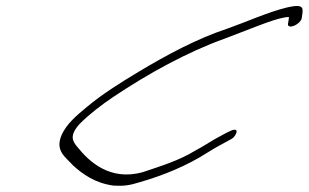

<svg xmlns="http://www.w3.org/2000/svg" viewBox="-20 -651 1016 632"><path d="M183 -207C160 -154 196 -134 221 -106C252 -78 293 -48 354 -40C388 -38 407 -41 439 -51C516 -73 595 -105 665 -150C690 -166 714 -178 739 -192C745 -195 750 -199 753 -204C760 -214 762 -224 752 -224C747 -224 742 -222 736 -219L720 -211L687 -193C666 -181 647 -168 624 -156C569 -122 508 -104 449 -84C342 -55 274 -118 234 -168C220 -185 206 -204 243 -244C275 -276 313 -305 353 -332C468 -409 597 -480 720 -524C766 -541 817 -562 859 -577C882 -585 912 -595 931 -595V-594C930 -586 930 -581 928 -573C925 -553 966 -568 973 -590C974 -599 976 -607 976 -615C977 -635 958 -634 923 -626C859 -610 794 -580 729 -557C629 -524 530 -471 435 -414C377 -379 316 -341 266 -299C232 -271 199 -243 183 -207Z"/></svg>

Font: Stray Cat
Style: UltObl
Weight: 400
Version: Version 1.0